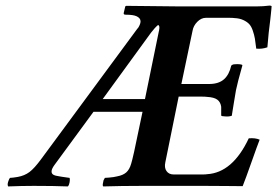

<svg xmlns="http://www.w3.org/2000/svg" viewBox="-20 -668 996 690"><path d="M522.9 -550.8 349.1 -312H501L550.8 -555.2Q551.8 -557.1 551.8 -560.1Q555.2 -576.2 547.9 -578.1Q536.6 -568.8 522.9 -550.8ZM127.9 -96.2 472.2 -563Q478.5 -569.3 481.9 -578.1Q488.8 -593.3 481 -602.3Q473.1 -611.3 455.1 -613.8Q444.8 -615.2 431.2 -615.2Q422.9 -615.2 424.8 -622.1L430.2 -645L433.1 -647L620.1 -645H902.8Q925.8 -645 948.2 -647.9Q954.1 -647.9 956.1 -646Q956.1 -642.6 955.3 -635.3Q954.6 -627.9 953.4 -616.5Q952.1 -605 951.2 -596.2Q945.3 -553.7 940.9 -498Q921.9 -491.2 900.9 -493.2Q898.4 -515.6 896 -529.3Q893.6 -543 888.4 -558.1Q883.3 -573.2 875.5 -581.5Q867.7 -589.8 854.5 -595.9Q841.3 -602.1 823.2 -603Q816.4 -604 803.2 -604H720.2Q703.1 -604 689 -589.6Q674.8 -575.2 671.9 -557.1L631.8 -366.2H733.9Q766.6 -366.7 785.2 -383.3Q803.7 -399.9 811 -432.1Q815.9 -437 823.2 -437Q841.3 -438.5 850.1 -435.1Q851.1 -434.1 851.1 -433.1Q833 -369.1 828.1 -344.2Q824.7 -326.7 820.3 -297.6Q815.9 -268.6 814.9 -264.2Q814.5 -262.2 814 -258.3Q813.5 -254.4 813 -252Q801.8 -248 785.2 -250Q776.4 -250 774.9 -252.9V-265.1V-284.2Q772.5 -301.3 761 -309.8Q749.5 -318.4 724.1 -319.8Q718.3 -320.8 704.1 -320.8H622.1L574.2 -85Q569.8 -65.4 578.4 -53.2Q586.9 -41 604 -41H708Q719.2 -41 724.1 -42Q815.9 -47.4 874 -170.9Q897.9 -172.9 913.1 -166Q904.3 -143.6 883.8 -85.4Q863.3 -27.3 852.1 1Q849.1 1 796.4 0.5Q743.7 0 716.8 0H490.2Q415.5 0 351.1 2L350.1 1Q347.7 -3.4 352.1 -20Q356 -27.8 356.9 -28.8Q359.4 -28.8 364.5 -29.3Q369.6 -29.8 372.1 -29.8Q389.2 -31.2 400.9 -34.2Q421.9 -38.1 433.6 -48.3Q445.3 -58.6 451.2 -79.1Q454.6 -89.4 461.9 -122.1L492.2 -266.1H315.9L175.8 -75.2Q165.5 -61 165.3 -52.5Q165 -43.9 171.9 -40Q178.7 -36.1 193.8 -34.2Q196.3 -33.7 203.9 -32.5Q211.4 -31.2 215.8 -30.8Q217.8 -30.3 222.7 -29.8Q227.5 -29.3 230 -28.8Q231 -26.9 231 -21Q231 -13.7 228 -4.9Q227.5 -3.4 226.1 -1Q224.6 1.5 224.1 2Q174.3 0 101.1 0Q58.6 0 8.8 2V1Q5.4 -5.9 11.2 -20Q12.7 -25.4 16.1 -28.8Q18.1 -28.8 22 -29.3Q25.9 -29.8 27.8 -29.8Q30.3 -30.3 35.9 -31Q41.5 -31.7 43.9 -32.2Q68.4 -36.6 85.9 -49.8Q103.5 -63 127.9 -96.2Z"/></svg>

Font: Common Serif SemiBold
Style: Italic
Weight: 600
Italic angle: -12°
Designer: Philipp H. Poll, Khaled Hosny
Foundry: Stefan Peev, Context Ltd.
Version: Version 1.026